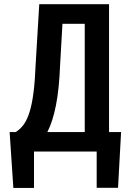

<svg xmlns="http://www.w3.org/2000/svg" viewBox="-20 -731 640 926"><path d="M549.3 174.8H446.3V0H144V175.3H44.4L26.4 -94.2H55.7Q77.6 -107.4 94.5 -130.6Q111.3 -153.8 123 -192.1Q134.8 -230.5 141.8 -286.4Q148.9 -342.3 151.9 -419.9L169.4 -710.9H505.9V-94.2H564ZM270 -419.9Q265.6 -303.2 250 -223.9Q234.4 -144.5 208.5 -94.2H388.7V-616.2H281.2Z"/></svg>

Font: Roboto Mono
Style: Regular
Weight: 500
Designer: Google
Version: Version 2.000986; 2015; ttfautohint (v1.3)